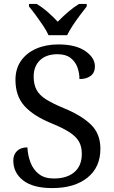

<svg xmlns="http://www.w3.org/2000/svg" viewBox="-20 -951 584 981"><path d="M247 10Q149 10 98.5 -29Q48 -68 48 -131Q48 -161 67 -179.5Q86 -198 120 -198Q122 -157 136 -120.5Q150 -84 179 -61.5Q208 -39 255 -39Q322 -39 360 -71.5Q398 -104 398 -165Q398 -202 383.5 -227.5Q369 -253 335.5 -275Q302 -297 243 -321Q150 -359 104.5 -410Q59 -461 59 -543Q59 -600 87.5 -640.5Q116 -681 165.5 -702.5Q215 -724 278 -724Q367 -724 416 -690Q465 -656 465 -612Q465 -580 443.5 -563.5Q422 -547 386 -547Q386 -578 375.5 -607Q365 -636 340.5 -655Q316 -674 274 -674Q216 -674 184 -643Q152 -612 152 -560Q152 -520 166.5 -492.5Q181 -465 215 -443.5Q249 -422 307 -398Q395 -362 444 -315Q493 -268 493 -191Q493 -96 426.5 -43Q360 10 247 10ZM228 -771Q218 -794 200 -820.5Q182 -847 163 -873Q144 -899 128 -918V-931H167Q196 -914 224.5 -889Q253 -864 275 -840Q298 -864 327 -889Q356 -914 384 -931H423V-918Q408 -899 388.5 -873Q369 -847 351.5 -820.5Q334 -794 323 -771Z"/></svg>

Font: Noto Serif Ahom
Style: Regular
Weight: 400
Designer: Monotype Design Team
Foundry: Monotype Imaging Inc.
Version: Version 2.007; ttfautohint (v1.8.4.7-5d5b)